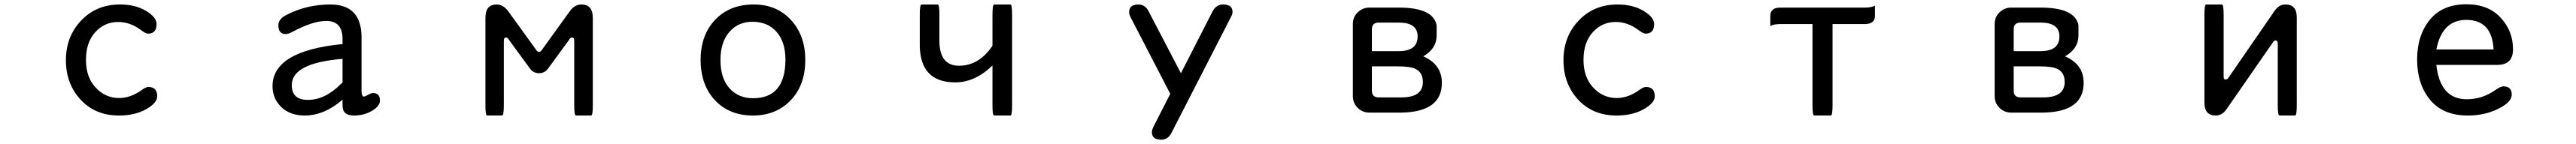

<svg xmlns="http://www.w3.org/2000/svg" viewBox="-20 -520 12040 675"><path d="M541 -499Q612.3 -499 662.1 -469.2Q711.9 -439.5 711.9 -407.2Q711.9 -362.3 671.9 -362.3Q661.1 -362.3 637.7 -379.9Q587.9 -417 532.2 -417Q468.8 -417 425.3 -369.1Q381.8 -321.3 381.8 -239.3Q381.8 -158.2 427.2 -109.4Q472.7 -60.5 537.1 -60.5Q591.8 -60.5 644.5 -99.6Q662.1 -112.3 673.8 -112.3Q714.8 -112.3 714.8 -68.4Q714.8 -37.1 662.6 -7.8Q610.4 21.5 536.1 21.5Q425.8 21.5 356.9 -52.7Q288.1 -127 288.1 -237.8Q288.1 -348.6 359.4 -423.8Q430.7 -499 541 -499Z M1581.1 -52.7Q1495.1 21.5 1404.3 21.5Q1335.9 21.5 1294.9 -18.1Q1253.9 -57.6 1253.9 -116.2Q1253.9 -281.2 1581.1 -313.5V-336.9Q1581.1 -421.9 1504.9 -421.9Q1441.4 -421.9 1343.8 -369.1Q1326.2 -360.4 1315.4 -360.4Q1281.2 -360.4 1281.2 -401.4Q1281.2 -431.6 1319.3 -450.2Q1413.1 -499 1524.4 -499Q1668.9 -499 1669.9 -346.7V-96.7Q1669.9 -67.4 1680.7 -67.4Q1685.5 -67.4 1700.2 -75.2Q1714.8 -84 1723.6 -84Q1755.9 -84 1755.9 -48.8Q1755.9 -22.5 1718.8 -0.5Q1681.6 21.5 1633.8 21.5Q1581.1 21.5 1581.1 -24.4V-52.7ZM1581.1 -244.1Q1343.8 -224.6 1343.8 -121.1Q1343.8 -51.8 1418.9 -51.8Q1500 -51.8 1574.2 -127Q1581.1 -131.8 1581.1 -132.8V-244.1Z M2486.3 -286.1Q2490.2 -280.3 2492.7 -278.8Q2495.1 -277.3 2499 -277.3Q2504.9 -277.3 2507.3 -279.3Q2509.8 -281.2 2513.7 -287.1L2641.6 -464.8Q2665 -499 2697.3 -499Q2751 -499 2751 -436.5V-26.4Q2751 21.5 2743.2 21.5Q2743.2 21.5 2671.9 21.5Q2664.1 21.5 2664.1 -26.4V-326.2Q2664.1 -336.9 2661.6 -340.3Q2659.2 -343.8 2653.3 -343.8Q2649.4 -343.8 2647 -342.3Q2644.5 -340.8 2640.6 -334L2543 -200.2Q2526.4 -176.8 2499.5 -176.8Q2472.7 -176.8 2456.1 -200.2L2358.4 -334Q2354.5 -340.8 2352.1 -342.3Q2349.6 -343.8 2345.7 -343.8Q2339.8 -343.8 2337.4 -340.3Q2335 -336.9 2335 -326.2V-26.4Q2335 21.5 2327.1 21.5H2256.8Q2249 21.5 2249 -26.4V-436.5Q2249 -499 2301.8 -499Q2333 -499 2357.4 -464.8L2486.3 -286.1Z M3503.9 -499Q3610.4 -499 3677.2 -426.3Q3744.1 -353.5 3744.1 -239.3Q3744.1 -121.1 3675.8 -49.8Q3607.4 21.5 3500 21.5Q3388.7 21.5 3321.8 -50.3Q3254.9 -122.1 3254.9 -239.3Q3254.9 -355.5 3322.8 -427.2Q3390.6 -499 3503.9 -499ZM3497.1 -418Q3430.7 -418 3389.2 -370.1Q3347.7 -322.3 3347.7 -239.3Q3347.7 -153.3 3389.6 -106.4Q3431.6 -59.6 3500 -59.6Q3651.4 -59.6 3651.4 -241.2Q3651.4 -323.2 3609.9 -370.6Q3568.4 -418 3497.1 -418Z M4619.1 -212.9Q4537.1 -133.8 4445.3 -133.8Q4282.2 -133.8 4279.3 -304.7V-449.2Q4279.3 -499 4287.1 -499Q4287.1 -499 4363.3 -499Q4371.1 -499 4371.1 -449.2V-324.2Q4373 -211.9 4462.9 -211.9Q4556.6 -211.9 4619.1 -305.7V-449.2Q4619.1 -499 4627 -499H4703.1Q4710.9 -499 4710.9 -449.2V-23.4Q4710.9 21.5 4703.1 21.5H4627Q4619.1 21.5 4619.1 -23.4V-212.9Z M5450.2 -80.1 5266.6 -435.5Q5257.8 -451.2 5257.8 -462.9Q5257.8 -499 5301.8 -499Q5333 -499 5349.6 -465.8L5500 -176.8L5646.5 -463.9Q5664.1 -499 5697.3 -499Q5741.2 -499 5741.2 -463.9Q5741.2 -453.1 5731.4 -435.5L5457 100.6Q5440.4 134.8 5408.2 134.8Q5364.3 134.8 5364.3 99.6Q5364.3 88.9 5373 71.3L5450.2 -80.1Z M6632.8 -255.9Q6719.7 -217.8 6719.7 -131.8Q6719.7 4.9 6530.3 7.8H6380.9Q6348.6 7.8 6326.2 -14.6Q6303.7 -37.1 6303.7 -69.3V-408.2Q6303.7 -440.4 6326.7 -462.4Q6349.6 -484.4 6380.9 -484.4H6518.6Q6679.7 -484.4 6695.3 -401.4Q6695.3 -484.4 6695.3 -353.5Q6695.3 -292 6632.8 -255.9ZM6392.6 -209V-92.8Q6393.6 -64.5 6422.9 -63.5H6531.2Q6630.9 -63.5 6630.9 -135.7Q6630.9 -179.7 6597.7 -196.3Q6575.2 -209 6510.7 -209H6392.6ZM6392.6 -280.3H6518.6Q6606.4 -280.3 6606.4 -349.6Q6606.4 -414.1 6518.6 -414.1H6422.9Q6393.6 -413.1 6392.6 -384.8V-280.3Z M7541 -499Q7612.3 -499 7662.1 -469.2Q7711.9 -439.5 7711.9 -407.2Q7711.9 -362.3 7671.9 -362.3Q7661.1 -362.3 7637.7 -379.9Q7587.9 -417 7532.2 -417Q7468.8 -417 7425.3 -369.1Q7381.8 -321.3 7381.8 -239.3Q7381.8 -158.2 7427.2 -109.4Q7472.7 -60.5 7537.1 -60.5Q7591.8 -60.5 7644.5 -99.6Q7662.1 -112.3 7673.8 -112.3Q7714.8 -112.3 7714.8 -68.4Q7714.8 -37.1 7662.6 -7.8Q7610.4 21.5 7536.1 21.5Q7425.8 21.5 7356.9 -52.7Q7288.1 -127 7288.1 -237.8Q7288.1 -348.6 7359.4 -423.8Q7430.7 -499 7541 -499Z M8545.9 -407.2V-28.3Q8545.9 21.5 8538.1 21.5Q8538.1 21.5 8460 21.5Q8452.1 21.5 8452.1 -28.3V-407.2H8301.8Q8270.5 -407.2 8254.9 -397.9Q8254.9 -407.2 8254.9 -445.8Q8254.9 -484.4 8301.8 -484.4H8696.3Q8728.5 -484.4 8744.1 -493.7Q8744.1 -484.4 8744.1 -445.8Q8744.1 -407.2 8696.3 -407.2H8545.9Z M9632.8 -255.9Q9719.7 -217.8 9719.7 -131.8Q9719.7 4.9 9530.3 7.8H9380.9Q9348.6 7.8 9326.2 -14.6Q9303.7 -37.1 9303.7 -69.3V-408.2Q9303.7 -440.4 9326.7 -462.4Q9349.6 -484.4 9380.9 -484.4H9518.6Q9679.7 -484.4 9695.3 -401.4Q9695.3 -484.4 9695.3 -353.5Q9695.3 -292 9632.8 -255.9ZM9392.6 -209V-92.8Q9393.6 -64.5 9422.9 -63.5H9531.2Q9630.9 -63.5 9630.9 -135.7Q9630.9 -179.7 9597.7 -196.3Q9575.2 -209 9510.7 -209H9392.6ZM9392.6 -280.3H9518.6Q9606.4 -280.3 9606.4 -349.6Q9606.4 -414.1 9518.6 -414.1H9422.9Q9393.6 -413.1 9392.6 -384.8V-280.3Z M10627 -312.5Q10627 -323.2 10624.5 -326.7Q10622.1 -330.1 10616.2 -330.1Q10612.3 -330.1 10609.9 -328.6Q10607.4 -327.1 10603.5 -320.3L10388.7 -9.8Q10368.2 21.5 10336.9 21.5Q10284.2 21.5 10284.2 -39.1V-450.2Q10284.2 -499 10292 -499H10366.2Q10374 -499 10374 -450.2V-164.1Q10374 -153.3 10376 -150.4Q10377.9 -147.5 10383.8 -147.5Q10387.7 -147.5 10390.1 -148.9Q10392.6 -150.4 10397.5 -157.2L10611.3 -467.8Q10631.8 -499 10663.1 -499Q10715.8 -499 10715.8 -438.5V-27.3Q10715.8 21.5 10708 21.5H10634.8Q10627 21.5 10627 -27.3V-312.5Z M11368.2 -215.8Q11385.7 -54.7 11510.7 -54.7Q11584 -54.7 11646.5 -99.6Q11668.9 -115.2 11681.6 -115.2Q11720.7 -115.2 11720.7 -76.2Q11720.7 -41 11657.2 -9.8Q11593.8 21.5 11515.6 21.5Q11399.4 21.5 11338.9 -52.2Q11278.3 -126 11278.3 -241.2Q11278.3 -353.5 11337.4 -426.8Q11396.5 -500 11508.8 -500Q11610.4 -500 11668.5 -437.5Q11726.6 -375 11726.6 -289.1Q11726.6 -215.8 11653.3 -215.8H11368.2ZM11368.2 -288.1H11635.7Q11628.9 -426.8 11507.8 -426.8Q11395.5 -426.8 11368.2 -288.1Z"/></svg>

Font: YuPearl-Regular
Style: Regular
Weight: 400
Designer: Max Yao
Foundry: Max-Everyday
Version: Version 1.011; ttfautohint (v1.8.3)